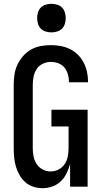

<svg xmlns="http://www.w3.org/2000/svg" viewBox="-20 -980 540 1008"><path d="M204 8Q179 8 155.5 0.5Q132 -7 114 -22.5Q96 -38 83.5 -59.5Q71 -81 64 -104Q57 -127 54.5 -151.5Q52 -176 52 -200V-535Q52 -562 56 -589Q60 -616 71.5 -640.5Q83 -665 101 -685.5Q119 -706 142.5 -719.5Q166 -733 193 -738Q220 -743 247 -743Q273 -743 298 -738.5Q323 -734 346 -723Q369 -712 387.5 -694Q406 -676 418 -653.5Q430 -631 436 -606Q442 -581 442 -555V-548H342V-552Q342 -572 336 -591.5Q330 -611 317.5 -626Q305 -641 286 -648Q267 -655 247 -655Q225 -655 205 -645.5Q185 -636 173 -618Q161 -600 156.5 -578.5Q152 -557 152 -535V-200Q152 -179 156.5 -157.5Q161 -136 173 -118Q185 -100 204.5 -90Q224 -80 246 -80Q268 -80 287.5 -90Q307 -100 319 -118Q331 -136 335.5 -157.5Q340 -179 340 -200V-316H250V-404H440V0H348V-119Q341 -94 329.5 -70Q318 -46 299 -28Q280 -10 255 -1Q230 8 204 8ZM250 -810Q235 -810 220 -814.5Q205 -819 194.5 -829.5Q184 -840 179.5 -855Q175 -870 175 -885Q175 -900 179.5 -915Q184 -930 194.5 -940.5Q205 -951 220 -955.5Q235 -960 250 -960Q265 -960 280 -955.5Q295 -951 305.5 -940.5Q316 -930 320.5 -915Q325 -900 325 -885Q325 -870 320.5 -855Q316 -840 305.5 -829.5Q295 -819 280 -814.5Q265 -810 250 -810Z"/></svg>

Font: Iosevka Semibold
Style: Regular
Weight: 600
Monospace: yes
Designer: Belleve Invis
Foundry: Belleve Invis
Version: Version 33.2.3; ttfautohint (v1.8.4)